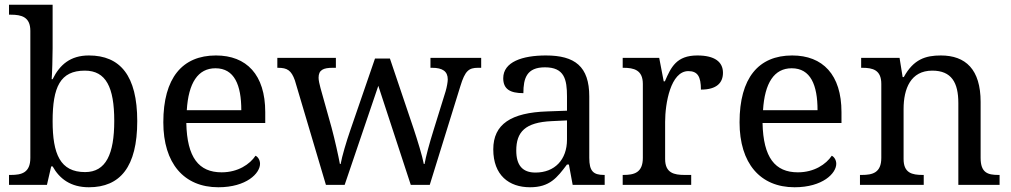

<svg xmlns="http://www.w3.org/2000/svg" viewBox="-20 -780 4265 810"><path d="M355 10C487 10 559 -76 559 -269C559 -461 487 -546 355 -546C277 -546 232 -507 202 -446H198C200 -468 202 -541 202 -576V-760H18V-718H26C70 -718 108 -709 108 -650V-114C108 -51 71 -42 26 -42H18V0H178L196 -78H202C231 -26 278 10 355 10ZM339 -54C234 -54 202 -130 202 -269C202 -413 234 -482 338 -482C427 -482 462 -412 462 -270C462 -130 427 -54 339 -54Z M901 10C1020 10 1077 -49 1077 -89C1077 -106 1067 -119 1058 -123C1034 -87 984 -53 915 -53C819 -53 769 -115 766 -261H1099V-307C1099 -465 1020 -546 891 -546C749 -546 669 -451 669 -264C669 -91 756 10 901 10ZM998 -315H768C775 -430 815 -492 889 -492C969 -492 998 -421 998 -315Z M1224 -441 1355 0H1434L1576 -418L1713 0H1793L1922 -416C1942 -482 1958 -494 1997 -494H2010V-536H1796V-494H1803C1847 -494 1869 -479 1869 -445C1869 -434 1865 -412 1860 -395L1810 -234C1790 -170 1777 -121 1771 -88H1768C1762 -121 1741 -189 1725 -237L1625 -533H1562L1458 -231C1441 -182 1423 -121 1417 -88H1414C1408 -121 1392 -193 1379 -241L1332 -409C1328 -424 1324 -441 1324 -452C1324 -485 1344 -494 1384 -494H1397V-536H1150V-494H1153C1192 -494 1209 -483 1224 -441Z M2216 10C2299 10 2330 -30 2372 -86H2380L2396 0H2531V-42H2528C2483 -42 2466 -58 2466 -114V-373C2466 -500 2405 -546 2283 -546C2184 -546 2103 -519 2103 -450C2103 -404 2132 -387 2188 -387C2188 -450 2202 -496 2279 -496C2361 -496 2372 -445 2372 -373V-313L2289 -310C2136 -305 2061 -256 2061 -150C2061 -41 2127 10 2216 10ZM2239 -52C2184 -52 2158 -83 2158 -145C2158 -223 2195 -264 2308 -269L2372 -272V-191C2372 -106 2320 -52 2239 -52Z M2607 0H2896V-42H2868C2824 -42 2786 -50 2786 -109V-266C2786 -343 2809 -480 2884 -480C2923 -480 2937 -457 2937 -402C3004 -402 3030 -431 3030 -473C3030 -519 2995 -546 2922 -546C2834 -546 2811 -497 2785 -437H2780L2761 -536H2607V-494H2610C2654 -494 2692 -485 2692 -426V-114C2692 -51 2655 -42 2610 -42H2607Z M3332 10C3451 10 3508 -49 3508 -89C3508 -106 3498 -119 3489 -123C3465 -87 3415 -53 3346 -53C3250 -53 3200 -115 3197 -261H3530V-307C3530 -465 3451 -546 3322 -546C3180 -546 3100 -451 3100 -264C3100 -91 3187 10 3332 10ZM3429 -315H3199C3206 -430 3246 -492 3320 -492C3400 -492 3429 -421 3429 -315Z M3608 0H3877V-42H3872C3828 -42 3792 -50 3792 -109V-320C3792 -406 3822 -482 3913 -482C3994 -482 4023 -432 4023 -345V0H4197V-42H4192C4147 -42 4117 -51 4117 -114V-350C4117 -487 4054 -546 3949 -546C3885 -546 3834 -530 3793 -455H3788L3775 -536H3613V-494H3618C3662 -494 3698 -485 3698 -426V-114C3698 -51 3661 -42 3616 -42H3608Z"/></svg>

Font: Noto Fangsong KSS Vertical
Style: Regular
Weight: 400
Designer: LIU Zhao, ZHANG Congyu, Kushim JIANG
Foundry: Guyu Beijing Co. Ltd.
Version: Version 1.000;November 16, 2022;FontCreator 11.5.0.2427 64-b